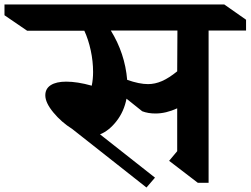

<svg xmlns="http://www.w3.org/2000/svg" viewBox="-136 -806 1117 856"><path d="M961 -670H794V9H746L618 -89L654 -132V-323Q604 -300 557 -300Q524 -300 498 -310L428 -366Q417 -309 383.5 -266Q350 -223 310 -207L555 -14L517 30L186 -231Q138 -261 102 -304.5Q66 -348 66 -381Q66 -411 90.5 -426.5Q115 -442 159 -442Q209 -442 273 -424Q279 -453 279 -485Q279 -533 268.5 -581.5Q258 -630 240 -669H-15L-116 -738V-786H864L961 -718ZM358 -670Q421 -568 431 -450Q485 -431 524 -431Q555 -431 586 -444.5Q617 -458 654 -488L655 -670Z"/></svg>

Font: Inknut Antiqua SemiBold
Style: Regular
Weight: 600
Designer: Claus Eggers Sørensen
Foundry: Claus Eggers Sørensen
Version: Version 1.003; ttfautohint (v1.8.2) -l 8 -r 50 -G 200 -x 14 